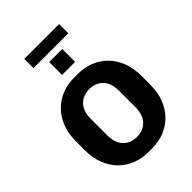

<svg xmlns="http://www.w3.org/2000/svg" viewBox="-288 -1148 1287 1287"><g transform="rotate(-45 355.0 -505.0)"><path d="M335 10Q275 10 222.5 -11Q170 -32 130 -72Q90 -112 67.5 -170Q45 -228 45 -301V-384Q45 -457 67.5 -515Q90 -573 130 -613Q170 -653 222.5 -674Q275 -695 335 -695H376Q436 -695 488.5 -674Q541 -653 581 -613Q621 -573 643.5 -515Q666 -457 666 -384V-301Q666 -228 643.5 -170Q621 -112 581 -72Q541 -32 488.5 -11Q436 10 376 10ZM355 -116Q384 -116 408 -125Q432 -134 450.5 -152.5Q469 -171 479 -199Q489 -227 489 -266V-419Q489 -458 479 -486Q469 -514 450.5 -532.5Q432 -551 408 -560Q384 -569 356 -569Q328 -569 303.5 -560Q279 -551 260.5 -532.5Q242 -514 232 -486Q222 -458 222 -419V-266Q222 -227 232 -199Q242 -171 260.5 -152.5Q279 -134 303 -125Q327 -116 355 -116ZM191 -933V-1020H521V-933ZM294 -765V-887H418V-765Z"/></g></svg>

Font: Chivo Medium
Style: Bold
Weight: 700
Version: Version 2.002